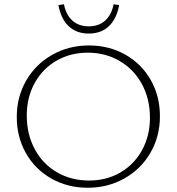

<svg xmlns="http://www.w3.org/2000/svg" viewBox="-20 -878 832 904"><path d="M255 -854 281 -858Q291 -808 321 -781Q351 -754 398 -754Q445 -754 475 -781Q505 -808 515 -858L541 -854Q529 -789 492.5 -754.5Q456 -720 398 -720Q340 -720 303.5 -754.5Q267 -789 255 -854ZM59 -327Q59 -422 103.5 -499Q148 -576 226 -620Q304 -664 399 -664Q494 -664 570.5 -620.5Q647 -577 690 -501Q733 -425 733 -331Q733 -236 688.5 -159Q644 -82 566 -38Q488 6 393 6Q298 6 221.5 -37.5Q145 -81 102 -157Q59 -233 59 -327ZM686 -324Q686 -412 648.5 -481.5Q611 -551 544 -590.5Q477 -630 393 -630Q311 -630 245.5 -592Q180 -554 143 -486.5Q106 -419 106 -334Q106 -246 143.5 -176Q181 -106 248 -67Q315 -28 399 -28Q482 -28 547 -66Q612 -104 649 -171.5Q686 -239 686 -324Z"/></svg>

Font: Ysabeau SC Light
Style: Regular
Weight: 300
Designer: Christian Thalmann (Catharsis Fonts)
Version: Version 0.003